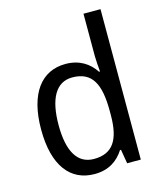

<svg xmlns="http://www.w3.org/2000/svg" viewBox="-115 -844 788 937"><g transform="rotate(-15 279.5 -375.0)"><path d="M247 10C319 10 365 -23 396 -71H401L413 0H482V-760H396V-545C396 -524 399 -489 401 -467H396C365 -514 317 -546 247 -546C126 -546 50 -450 50 -267C50 -84 125 10 247 10ZM263 -62C179 -62 138 -134 138 -266C138 -396 178 -474 262 -474C363 -474 397 -404 397 -269V-248C397 -123 358 -62 263 -62Z"/></g></svg>

Font: Noto Sans Thai Looped SemiCondensed
Style: Regular
Weight: 400
Width: 4
Designer: Sasikarn Vongin, Ben Mitchell
Foundry: The Fontpad Ltd
Version: Version 1.001